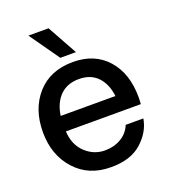

<svg xmlns="http://www.w3.org/2000/svg" viewBox="-138 -854 846 959"><g transform="rotate(-20 284.5 -374.5)"><path d="M235.8 -595.2 124 -753.9H231L318.8 -595.2ZM536.1 -276.9Q536.1 -252.9 534.2 -240.2H136.2Q140.1 -168.5 184.1 -126.7Q228 -85 286.1 -84Q336.9 -84 374.5 -106.4Q412.1 -128.9 428.2 -168.9H522Q510.7 -100.1 451.4 -47.1Q392.1 5.9 287.1 4.9Q169.9 4.9 98.4 -74.5Q26.9 -153.8 26.9 -274.9Q26.9 -397.9 96.4 -476.1Q166 -554.2 287.1 -554.2Q402.3 -554.2 469.2 -478.5Q536.1 -402.8 536.1 -276.9ZM286.1 -463.9Q223.1 -463.9 185.5 -426Q147.9 -388.2 138.2 -321.8H429.2Q421.4 -387.7 384.8 -425.8Q348.1 -463.9 286.1 -463.9Z"/></g></svg>

Font: Oakes Grotesk
Style: Medium
Weight: 500
Designer: Samuel Oakes
Foundry: Samuel Oakes
Version: Version 1.0 | wf-rip DC20170320